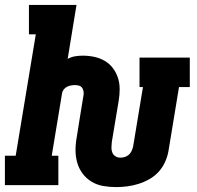

<svg xmlns="http://www.w3.org/2000/svg" viewBox="-35 -755 805 783"><path d="M438 8Q412 8 386 3.5Q360 -1 338.5 -14Q317 -27 302 -47Q287 -67 280 -91.5Q273 -116 273 -142.5Q273 -169 278 -196L289 -265Q293 -290 297 -314.5Q301 -339 305 -363Q307 -372 306 -380.5Q305 -389 300.5 -396Q296 -403 288 -405.5Q280 -408 271 -408Q263 -408 254.5 -406.5Q246 -405 238 -401Q230 -397 224.5 -389.5Q219 -382 218 -374L176 -120H203V0H-15V-120H29L111 -615H83V-735H277L241 -515Q256 -523 271.5 -525.5Q287 -528 303 -528Q327 -528 350 -523Q373 -518 392.5 -506.5Q412 -495 425.5 -477Q439 -459 446 -437.5Q453 -416 453 -392Q453 -368 449 -344L421 -176Q420 -165 419.5 -154Q419 -143 423 -133Q427 -123 436 -117.5Q445 -112 456 -112Q465 -112 474.5 -115Q484 -118 491 -124.5Q498 -131 502 -140Q506 -149 508 -158Q508 -158 508 -158Q508 -158 508 -158L548 -400H534V-520H739V-400H695L652 -139Q648 -116 638 -94Q628 -72 611.5 -54Q595 -36 573.5 -24Q552 -12 529.5 -5Q507 2 484 5Q461 8 438 8Z"/></svg>

Font: Iosevka Etoile Heavy Oblique
Style: Regular
Weight: 900
Italic angle: -9°
Designer: Belleve Invis
Foundry: Belleve Invis
Version: Version 15.5.2; ttfautohint (v1.8.4)